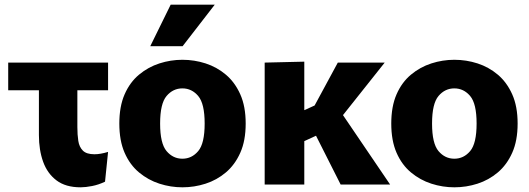

<svg xmlns="http://www.w3.org/2000/svg" viewBox="-20 -787 2258 819"><path d="M324 12Q260 12 221 -17.5Q182 -47 164 -97Q146 -147 146 -211V-402H15V-520H441V-402H310V-245Q310 -212 314 -186Q318 -160 333.5 -144.5Q349 -129 383 -129Q408 -129 441 -139L428 -12Q401 1 373 6.5Q345 12 324 12Z M758 12Q708 12 660 -3.5Q612 -19 573 -51.5Q534 -84 511.5 -135.5Q489 -187 489 -260Q489 -333 511.5 -384.5Q534 -436 573 -468.5Q612 -501 660 -516.5Q708 -532 758 -532Q809 -532 857 -516.5Q905 -501 943.5 -468.5Q982 -436 1005 -384.5Q1028 -333 1028 -260Q1028 -187 1005 -135.5Q982 -84 943.5 -51.5Q905 -19 857 -3.5Q809 12 758 12ZM758 -110Q798 -110 825.5 -142.5Q853 -175 853 -260Q853 -345 825.5 -377.5Q798 -410 758 -410Q718 -410 690.5 -377.5Q663 -345 663 -260Q663 -175 690.5 -142.5Q718 -110 758 -110ZM621 -590 708 -767H896L759 -590Z M1109 -520 1278 -524V-317L1322 -337L1421 -520H1621L1443 -296L1644 0H1433L1328 -208L1278 -185V0H1109Z M1918 12Q1868 12 1820 -3.5Q1772 -19 1733 -51.5Q1694 -84 1671.5 -135.5Q1649 -187 1649 -260Q1649 -333 1671.5 -384.5Q1694 -436 1733 -468.5Q1772 -501 1820 -516.5Q1868 -532 1918 -532Q1969 -532 2017 -516.5Q2065 -501 2103.5 -468.5Q2142 -436 2165 -384.5Q2188 -333 2188 -260Q2188 -187 2165 -135.5Q2142 -84 2103.5 -51.5Q2065 -19 2017 -3.5Q1969 12 1918 12ZM1918 -110Q1958 -110 1985.5 -142.5Q2013 -175 2013 -260Q2013 -345 1985.5 -377.5Q1958 -410 1918 -410Q1878 -410 1850.5 -377.5Q1823 -345 1823 -260Q1823 -175 1850.5 -142.5Q1878 -110 1918 -110Z"/></svg>

Font: Murecho
Style: Bold
Weight: 700
Designer: Neil Summerour
Foundry: Positype
Version: Version 1.010; ttfautohint (v1.8.3)